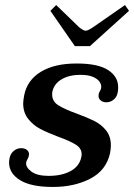

<svg xmlns="http://www.w3.org/2000/svg" viewBox="-20 -732 532 762"><path d="M180 -689 203 -712 295 -623Q312 -610 320 -610Q328 -610 348 -623L476 -712L492 -689L337 -549H277ZM16 -87Q16 -93 18 -105Q22 -123 35 -133.5Q48 -144 64 -144Q80 -144 89 -135Q98 -126 94 -112Q93 -107 89 -100Q85 -93 84 -88Q81 -69 104 -51.5Q127 -34 173 -34Q226 -34 261 -53.5Q296 -73 303 -110Q304 -114 304 -120Q304 -143 281.5 -157.5Q259 -172 212 -189Q167 -206 139.5 -220.5Q112 -235 92 -260Q72 -285 72 -322Q72 -332 76 -354Q88 -414 142 -447Q196 -480 284 -480Q369 -480 409 -454Q449 -428 449 -386Q449 -372 447 -365Q444 -347 431 -336.5Q418 -326 402 -326Q389 -326 380 -333Q371 -340 371 -352Q371 -361 375.5 -368.5Q380 -376 381 -381Q384 -393 376.5 -405.5Q369 -418 350 -426.5Q331 -435 299 -435Q255 -435 225 -417.5Q195 -400 188 -369Q187 -365 187 -357Q187 -330 211 -314.5Q235 -299 285 -281Q328 -265 355 -251.5Q382 -238 401 -214.5Q420 -191 420 -155Q420 -142 417 -125Q402 -56 338.5 -23Q275 10 190 10Q103 10 59.5 -17Q16 -44 16 -87Z"/></svg>

Font: Taviraj Medium
Style: Italic
Weight: 500
Italic angle: -12°
Designer: Katatrad Team
Foundry: CadsonDemak
Version: Version 1.001